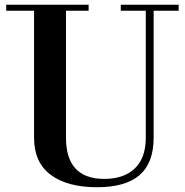

<svg xmlns="http://www.w3.org/2000/svg" viewBox="-20 -774 777 806"><path d="M6 -729V-754H352V-729H257V-196Q257 -23 418 -23Q500 -23 546 -67Q592 -111 592 -196V-729H487V-754H730V-729H625V-196Q625 -90 566 -39Q507 12 387 12Q263 12 193 -40Q123 -92 123 -195V-729Z"/></svg>

Font: Libre Bodoni
Style: Regular
Weight: 400
Designer: Pablo Impallari, Rodrigo Fuenzalida
Foundry: Pablo Impallari, Rodrigo Fuenzalida
Version: Version 1.001